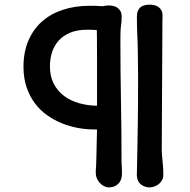

<svg xmlns="http://www.w3.org/2000/svg" viewBox="-20 -795 821 830"><path d="M571.8 -34.2Q571.3 -32.7 571.8 -49.8Q572.3 -66.9 572.8 -97.7Q573.2 -128.4 574.2 -170.7Q575.2 -212.9 575.7 -261.2Q576.2 -309.6 576.7 -362.1Q577.1 -414.6 576.9 -466.1Q576.7 -517.6 575.9 -565.4Q575.2 -613.3 573.2 -652.8Q571.8 -685.1 571.8 -722.7Q571.8 -738.8 576.4 -749Q581.1 -759.3 588.9 -764.9Q596.7 -770.5 606.7 -772.7Q616.7 -774.9 627 -774.9Q636.7 -774.9 646.7 -772.7Q656.7 -770.5 664.8 -764.9Q672.9 -759.3 677.7 -750Q682.6 -740.7 682.6 -727.1Q682.6 -721.2 682.4 -715.3Q682.1 -709.5 682.1 -704.1L679.2 -141.6Q679.7 -131.8 680.4 -123.3Q681.2 -114.7 682.1 -105Q683.6 -90.8 684.8 -75.4Q686 -60.1 686 -38.6Q686 -25.9 680.4 -15.9Q674.8 -5.9 666 1Q657.2 7.8 646.7 11.5Q636.2 15.1 626.5 15.1Q616.2 15.1 606.4 11.7Q596.7 8.3 589.1 2.2Q581.5 -3.9 576.9 -13.2Q572.3 -22.5 571.8 -34.2ZM394 -46.4Q394 -55.2 394.3 -63.2Q394.5 -71.3 395.5 -77.1Q395.5 -77.6 395.5 -79.1Q395.5 -80.6 395.8 -85.4Q396 -90.3 396.2 -100.1Q396.5 -109.9 397 -127.2Q397.5 -144.5 397.9 -170.9Q398.4 -197.3 399.4 -235.4H386.7Q352.5 -235.4 316.7 -241.9Q280.8 -248.5 247.1 -262.2Q213.4 -275.9 183.1 -297.4Q152.8 -318.8 130.4 -349.1Q107.9 -379.4 94.7 -418.5Q81.5 -457.5 81.5 -506.3Q81.5 -569.3 102.3 -618.4Q123 -667.5 160.6 -701.2Q198.2 -734.9 251 -752.4Q303.7 -770 368.2 -770Q376.5 -770 392.1 -769.8Q407.7 -769.5 424.8 -768.1Q429.2 -769.5 436.3 -770.5Q443.4 -771.5 449.7 -771.5Q459.5 -771.5 469.5 -769.3Q479.5 -767.1 487.5 -761.5Q495.6 -755.9 500.7 -746.8Q505.9 -737.8 505.9 -724.6Q505.9 -711.4 505.4 -704.3Q504.9 -697.3 503.9 -690.4Q503.4 -686 502.7 -680.9Q502 -675.8 501.5 -667.7Q501 -659.7 500.7 -647.9Q500.5 -636.2 500.5 -618.7Q500.5 -487.3 502.9 -357.2Q505.4 -227.1 505.4 -92.8Q506.3 -81.5 506.8 -68.6Q507.3 -55.7 507.3 -45.4Q507.3 -16.1 491.2 -0.5Q475.1 15.1 450.7 15.1Q440.4 15.1 430.2 10Q419.9 4.9 411.9 -3.7Q403.8 -12.2 398.9 -23.4Q394 -34.7 394 -46.4ZM399.4 -337.9Q399.4 -412.1 399.4 -464.4Q399.4 -516.6 399.4 -552.2Q399.4 -587.9 399.2 -608.9Q398.9 -629.9 398.9 -641.4Q398.9 -652.8 398.7 -657.5Q398.4 -662.1 398.4 -665Q387.2 -666 376.2 -666.3Q365.2 -666.5 356.4 -666.5Q313.5 -666.5 283 -653.6Q252.4 -640.6 233.2 -618.9Q213.9 -597.2 204.8 -568.6Q195.8 -540 195.8 -508.8Q195.8 -464.4 212.9 -432.1Q230 -399.9 258.5 -379.2Q287.1 -358.4 323.7 -348.4Q360.4 -338.4 399.4 -337.9Z"/></svg>

Font: Autour One
Style: Regular
Weight: 400
Version: Version 1.007; ttfautohint (v0.92) -l 24 -r 24 -G 200 -x 7 -